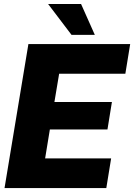

<svg xmlns="http://www.w3.org/2000/svg" viewBox="-20 -950 678 970"><path d="M2.9 0 123.5 -727.5H637.7L613.3 -577.6H278.8L254.9 -434.6H545.4L522.9 -295.9H231.9L208 -149.9H541.5L517.1 0ZM341.3 -773.9 223.1 -929.7H389.6L459 -773.9Z"/></svg>

Font: Inter Display Extra Bold
Style: Italic
Weight: 800
Italic angle: -9.39999°
Designer: Rasmus Andersson
Foundry: rsms
Version: Version 4.000;git-4fc901f